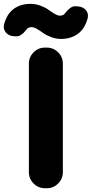

<svg xmlns="http://www.w3.org/2000/svg" viewBox="-66 -996 485 1016"><path d="M171.9 0Q136.7 0 111.8 -24.9Q86.9 -49.8 86.9 -85V-659.2Q86.9 -694.3 111.8 -719.2Q136.7 -744.1 171.9 -744.1H181.6Q216.8 -744.1 241.7 -719.2Q266.6 -694.3 266.6 -659.2V-85Q266.6 -49.8 241.7 -24.9Q216.8 0 181.6 0ZM256.8 -790Q230.5 -790 204.6 -799.8Q178.7 -809.6 162.6 -821.3Q146.5 -833 129.9 -842.8Q113.3 -852.5 101.6 -852.5Q84 -852.5 74.2 -839.8Q46.9 -803.7 21.5 -803.7Q20.5 -803.7 18.6 -803.7L3.9 -804.7Q-19.5 -806.6 -35.2 -824.2Q-45.9 -837.9 -45.9 -853.5Q-45.9 -859.4 -44.9 -865.2Q-30.3 -921.9 6.3 -948.7Q43 -975.6 95.7 -975.6Q123 -975.6 148.9 -965.8Q174.8 -956.1 190.4 -944.3Q206.1 -932.6 222.7 -922.9Q239.3 -913.1 251 -913.1Q269.5 -913.1 278.3 -925.8Q306.6 -962.9 331.1 -962.9Q333 -962.9 334 -962.9L348.6 -961.9Q373 -960 388.7 -942.4Q399.4 -928.7 399.4 -913.1Q399.4 -907.2 398.4 -901.4Q383.8 -844.7 346.7 -817.4Q309.6 -790 256.8 -790Z"/></svg>

Font: Gen Jyuu GothicX Heavy
Style: Bold
Weight: 900
Designer: [Source Han Sans]
Ryoko NISHIZUKA  (kana & ideographs); Paul D. Hunt (Latin, Greek & Cyrillic); Wenlong ZHANG  (bopomofo
Version: Version 1.002.20150607